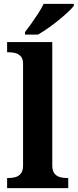

<svg xmlns="http://www.w3.org/2000/svg" viewBox="-20 -979 404 999"><path d="M17 0V-53H29Q44 -53 60.5 -57.5Q77 -62 88.5 -76Q100 -90 100 -118V-646Q100 -673 88 -686Q76 -699 59.5 -703Q43 -707 29 -707H17V-760H252V-118Q252 -90 263.5 -76Q275 -62 292 -57.5Q309 -53 323 -53H335V0ZM110 -812Q125 -831 143.5 -857Q162 -883 179.5 -910Q197 -937 207 -959H364V-949Q355 -936 333.5 -916Q312 -896 285 -874Q258 -852 230 -832.5Q202 -813 178 -799H110Z"/></svg>

Font: Noto Serif Tamil
Style: Italic
Weight: 400
Italic angle: -12°
Designer: Indian Type Foundry, Tom Grace, and the Monotype Design Team
Foundry: Monotype Imaging Inc.
Version: Version 2.003